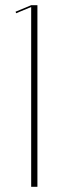

<svg xmlns="http://www.w3.org/2000/svg" viewBox="-20 -719 254 739"><path d="M100 0V-692L42 -668L40 -674L100 -699H124V0Z"/></svg>

Font: Moniqa Thin Display
Style: Regular
Weight: 100
Designer: Rajesh Rajput
Foundry: Rajesh Rajput
Version: Version 1.000